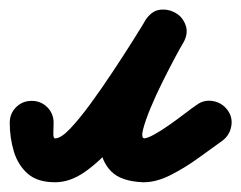

<svg xmlns="http://www.w3.org/2000/svg" viewBox="-65 -329 495 394"><path d="M-45 -77Q-45 -96 -32 -109Q-19 -122 0 -122Q19 -122 32 -109Q45 -96 45 -77Q45 -68 44.5 -56.5Q44 -45 48 -45Q60 -45 79 -65Q98 -85 121 -116.5Q144 -148 166.5 -182Q189 -216 207 -244.5Q225 -273 234 -288Q246 -307 263.5 -309Q281 -311 296 -302Q310 -294 316 -277Q322 -260 311 -241Q306 -233 294.5 -211.5Q283 -190 269 -162Q255 -134 244 -107.5Q233 -81 228.5 -63Q224 -45 232 -45Q232 -45 231 -45Q230 -45 230 -45Q237 -45 251.5 -53Q266 -61 283 -73Q300 -85 315 -96.5Q330 -108 339 -114Q354 -125 372.5 -121.5Q391 -118 402 -103Q413 -88 409.5 -69.5Q406 -51 391 -40Q370 -25 342.5 -5Q315 15 285.5 30Q256 45 230 45Q230 45 229 45Q228 45 228 45Q183 43 163 22.5Q143 2 140.5 -29.5Q138 -61 148 -98Q158 -135 174 -172Q190 -209 206.5 -239.5Q223 -270 233 -287Q245 -306 262.5 -308Q280 -310 295 -301Q309 -292 315.5 -275.5Q322 -259 310 -240Q295 -215 273 -179Q251 -143 225 -104.5Q199 -66 169.5 -32Q140 2 109.5 23.5Q79 45 48 45Q12 45 -8 27.5Q-28 10 -36.5 -18Q-45 -46 -45 -77Q-45 -77 -45 -77Q-45 -77 -45 -77Z"/></svg>

Font: FRB American Cursive Black
Style: Bold Italic
Weight: 900
Italic angle: -25°
Version: Version 2.0;Modular Font Editor K font №1